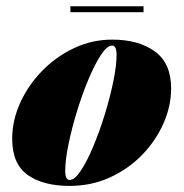

<svg xmlns="http://www.w3.org/2000/svg" viewBox="-20 -600 604 630"><path d="M211 -579.5H451V-560H211ZM208.5 10Q121.5 10 70.8 -26Q20 -62 20 -144.5Q20 -204.5 46.2 -262.5Q72.5 -320.5 118 -367.2Q163.5 -414 222.8 -442Q282 -470 348 -470Q435 -470 488.2 -431.2Q541.5 -392.5 541.5 -310Q541.5 -252 516.5 -195.2Q491.5 -138.5 446.5 -92Q401.5 -45.5 340.8 -17.8Q280 10 208.5 10ZM208.5 -9.5Q225 -9.5 245.2 -40Q265.5 -70.5 286 -119.5Q306.5 -168.5 323.8 -224.5Q341 -280.5 351.8 -332.5Q362.5 -384.5 362.5 -420.5Q362.5 -450.5 348 -450.5Q331.5 -450.5 311.2 -419.8Q291 -389 270.5 -340.2Q250 -291.5 232.8 -235.2Q215.5 -179 204.8 -127Q194 -75 194 -39.5Q194 -9.5 208.5 -9.5Z"/></svg>

Font: Bodoni* 11pt Fatface
Style: Italic
Weight: 900
Italic angle: -13°
Version: Version 2.3